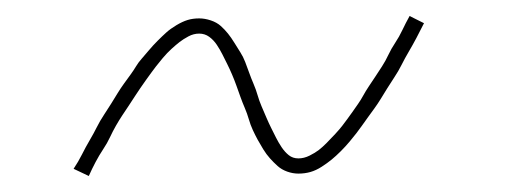

<svg xmlns="http://www.w3.org/2000/svg" viewBox="-20 -408 640 240"><path d="M91 -188 72 -197Q78 -206 82.5 -215Q87 -224 92 -232.5Q97 -241 101 -249Q105 -257 110 -264.5Q115 -272 119 -278.5Q123 -285 127 -291.5Q131 -298 135 -303.5Q139 -309 143 -314.5Q147 -320 150 -325Q153 -330 157 -334.5Q161 -339 166 -345Q171 -351 177 -357Q183 -363 188 -367.5Q193 -372 200.5 -376.5Q208 -381 214.5 -383Q221 -385 229 -385Q236 -385 243.5 -382.5Q251 -380 256 -375.5Q261 -371 265 -366Q269 -361 273 -354.5Q277 -348 280.5 -342.5Q284 -337 286.5 -330.5Q289 -324 291.5 -317Q294 -310 297 -303Q300 -296 302 -289Q304 -282 307 -275Q310 -268 313 -261Q316 -254 319 -248Q322 -242 325 -236Q328 -230 332 -224Q336 -218 341 -214Q346 -210 353 -210Q360 -210 367 -213.5Q374 -217 378.5 -220.5Q383 -224 388 -229Q393 -234 399 -240.5Q405 -247 408 -251Q411 -255 414 -259Q417 -263 420.5 -268Q424 -273 427.5 -278Q431 -283 434 -288.5Q437 -294 441 -300Q445 -306 449 -312Q453 -318 457.5 -325Q462 -332 465.5 -339.5Q469 -347 474 -354.5Q479 -362 483 -370.5Q487 -379 492 -388L510 -379Q505 -369 500.5 -360.5Q496 -352 491 -343.5Q486 -335 482 -327Q478 -319 473 -311.5Q468 -304 464 -297.5Q460 -291 456 -284.5Q452 -278 448 -272.5Q444 -267 440 -261.5Q436 -256 432.5 -251Q429 -246 425.5 -241.5Q422 -237 417 -231Q412 -225 406 -219Q400 -213 394.5 -208.5Q389 -204 382 -199.5Q375 -195 368 -193Q361 -191 353 -191Q346 -191 339 -193.5Q332 -196 327 -200.5Q322 -205 317.5 -210Q313 -215 309 -221.5Q305 -228 302 -233.5Q299 -239 296 -245.5Q293 -252 291 -259Q289 -266 286 -273Q283 -280 280.5 -287Q278 -294 275.5 -301Q273 -308 270 -315Q267 -322 264 -328Q261 -334 258 -340Q255 -346 251 -352Q247 -358 241.5 -362Q236 -366 229 -366Q222 -366 215.5 -362.5Q209 -359 204.5 -355.5Q200 -352 194.5 -347Q189 -342 183.5 -335.5Q178 -329 175 -325Q172 -321 169 -317Q166 -313 162.5 -308Q159 -303 155.5 -298Q152 -293 148.5 -287.5Q145 -282 141 -276Q137 -270 133 -264Q129 -258 125 -251Q121 -244 117.5 -236.5Q114 -229 109 -221.5Q104 -214 99.5 -205.5Q95 -197 91 -188Z"/></svg>

Font: Iosevka HT Thin Extended
Style: Italic
Weight: 100
Width: 7
Italic angle: -9°
Monospace: yes
Designer: Belleve Invis
Foundry: Belleve Invis
Version: Version 32.3.0; ttfautohint (v1.8.4)